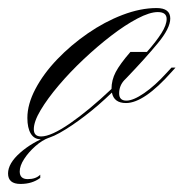

<svg xmlns="http://www.w3.org/2000/svg" viewBox="-124 -337 456 477"><path d="M-23 9Q-39 9 -47.5 -5Q-56 -19 -56 -44Q-56 -78 -36 -116Q-16 -154 18 -189.5Q52 -225 94 -254Q136 -283 180.5 -300Q225 -317 265 -317Q299 -317 299 -291Q299 -267 268 -229.5Q237 -192 190 -143Q187 -140 185 -138Q172 -124 172 -105Q172 -87 190 -87Q207 -87 234 -105.5Q261 -124 290 -156L302 -169H312L303 -159Q234 -81 189 -81Q159 -81 154 -107Q121 -75 87 -49Q53 -23 24.5 -7Q-4 9 -23 9ZM-22 2Q3 2 50 -30.5Q97 -63 153 -116Q153 -138 163.5 -158Q174 -178 200 -208H241Q264 -234 277 -254.5Q290 -275 290 -290Q290 -307 268 -307Q248 -307 217.5 -291Q187 -275 152.5 -248.5Q118 -222 84 -190Q50 -158 22 -125Q-6 -92 -23 -63.5Q-40 -35 -40 -16Q-40 2 -22 2ZM-24 97V105Q-44 120 -73 120Q-104 120 -104 94Q-104 69 -74 42.5Q-44 16 -1 0L-2 5Q-19 11 -36 26Q-53 41 -64 58Q-75 75 -75 89Q-75 108 -55 108Q-35 108 -24 97Z"/></svg>

Font: Ballet 16pt
Style: Regular
Weight: 400
Designer: Maximiliano R. Sproviero
Foundry: Omnibus-Type
Version: Version 1.100; ttfautohint (v1.8.3)